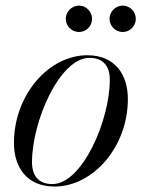

<svg xmlns="http://www.w3.org/2000/svg" viewBox="-20 -672 524 702"><path d="M380.5 -603C380.5 -576.5 402.5 -555 429 -555C455 -555 476.5 -576.5 476.5 -603C476.5 -629.5 455 -651.5 429 -651.5C402.5 -651.5 380.5 -629.5 380.5 -603ZM220.5 -603C220.5 -576.5 242.5 -555 269 -555C295 -555 316.5 -576.5 316.5 -603C316.5 -629.5 295 -651.5 269 -651.5C242.5 -651.5 220.5 -629.5 220.5 -603ZM179.5 10C320.5 10 447.5 -135 447.5 -310C447.5 -400 400 -470 299 -470C158 -470 31 -324.5 31 -149.5C31 -59.5 78.5 10 179.5 10ZM171.5 1C120.5 1 97 -30 97 -79C97 -228 198 -460.5 307 -460.5C358 -460.5 381.5 -429.5 381.5 -380.5C381.5 -231.5 280.5 1 171.5 1Z"/></svg>

Font: Bodoni* 24pt
Style: Italic
Weight: 400
Italic angle: -13°
Version: Version 2.3